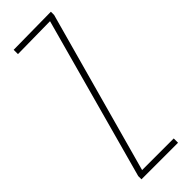

<svg xmlns="http://www.w3.org/2000/svg" viewBox="-209 -615 631 631"><g transform="rotate(-45 106.0 -300.0)"><path d="M18 0V-15L173 -580L22 -578V-598L197 -600V-585L41 -20H188V0Z"/></g></svg>

Font: Big Shoulders Display Thin Thin
Style: Regular
Weight: 250
Version: Version 2.002